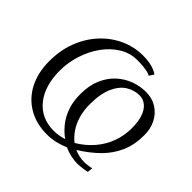

<svg xmlns="http://www.w3.org/2000/svg" viewBox="-176 -960 1181 1181"><g transform="rotate(45 414.0 -370.0)"><path d="M368 11Q275 11 205.8 -29.8Q136.5 -70.5 98.2 -144.2Q60 -218 59.5 -317.5Q59.5 -414 90.5 -493.5Q121.5 -573 175.5 -630.8Q229.5 -688.5 298.8 -719.8Q368 -751 444.5 -751Q490 -751 524.2 -741.2Q558.5 -731.5 575.5 -717L555.5 -687Q548 -693.5 529.2 -697.8Q510.5 -702 486.5 -704Q462.5 -706 438 -706Q376 -706 322.8 -673.2Q269.5 -640.5 230 -585.5Q190.5 -530.5 168.5 -462Q146.5 -393.5 146.5 -321.5Q146.5 -258 162.2 -205.2Q178 -152.5 208.2 -114.2Q238.5 -76 282.2 -55.2Q326 -34.5 382 -34.5Q403.5 -34.5 425.5 -38.2Q447.5 -42 468 -48.5Q432 -74 402.5 -110.8Q373 -147.5 355.5 -197Q338 -246.5 338 -310.5Q338 -385.5 362 -441Q386 -496.5 426 -533Q466 -569.5 515 -587.5Q564 -605.5 614.5 -605.5Q668.5 -605.5 709.5 -579.8Q750.5 -554 773.2 -509.5Q796 -465 795.5 -408.5Q795.5 -325 767 -260.8Q738.5 -196.5 686.8 -145.2Q635 -94 564 -50Q584.5 -40.5 606.8 -35.8Q629 -31 652 -31Q658.5 -31 671 -32.2Q683.5 -33.5 695.8 -35.5Q708 -37.5 713 -39L709 -4Q698.5 -1.5 683.2 0.5Q668 2.5 653.5 4.2Q639 6 630 6Q600.5 6 570 -0.8Q539.5 -7.5 511.5 -20.5Q478 -5.5 442 2.8Q406 11 368 11ZM526 -72.5Q586 -108.5 627.2 -157Q668.5 -205.5 689.8 -264Q711 -322.5 711 -387.5Q711 -439.5 698.5 -478.8Q686 -518 661.2 -540Q636.5 -562 601 -562.5Q555.5 -562.5 515 -537.2Q474.5 -512 449 -455.5Q423.5 -399 423.5 -306.5Q423.5 -252.5 436.8 -207.8Q450 -163 473.5 -128.8Q497 -94.5 526 -72.5Z"/></g></svg>

Font: Merriweather 48pt Light
Style: Italic
Weight: 300
Italic angle: -7.8°
Version: Version 2.101